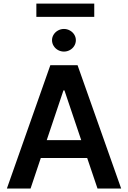

<svg xmlns="http://www.w3.org/2000/svg" viewBox="-20 -1081 733 1101"><path d="M19.5 0 268.6 -707H424.8L674.8 0H539.1L480 -174.8H213.9L155.3 0ZM445.8 -277.3 349.6 -562.5H343.8L248 -277.3ZM278.3 -850.6Q278.3 -867.7 287.6 -882.6Q296.9 -897.5 312.7 -906.2Q328.6 -915 346.7 -915Q364.7 -915 380.6 -906.2Q396.5 -897.5 405.8 -882.6Q415 -867.7 415 -850.6Q415 -833 405.8 -817.9Q396.5 -802.7 380.6 -793.9Q364.7 -785.2 346.7 -785.2Q328.6 -785.2 312.7 -793.9Q296.9 -802.7 287.6 -817.9Q278.3 -833 278.3 -850.6ZM520.5 -984.4H188.5V-1060.5H520.5Z"/></svg>

Font: Pretendard SemiBold
Style: Regular
Weight: 600
Designer: Base glyphs from Inter by Rasmus Andersson; Hangeul glyphs from Noto Sans CJK(Source Han Sans) by Jang Soo-young and Kan
Foundry: Kil Hyung-jin
Version: Version 1.309